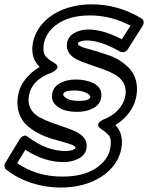

<svg xmlns="http://www.w3.org/2000/svg" viewBox="-41 -739 672 872"><path d="M-17.1 1 47.9 -106Q50.8 -111.3 54.9 -115.2Q59.1 -119.1 67.9 -122.3Q76.7 -125.5 85.9 -117.2Q170.9 -53.2 254.9 -53.2Q273.4 -53.2 285.2 -56.6Q296.9 -60.1 299.3 -63.5L301.8 -66.9Q302.7 -74.2 287.4 -80.6Q272 -86.9 246.8 -93.8Q221.7 -100.6 191.7 -109.6Q161.6 -118.7 132.3 -134.3Q103 -149.9 80.1 -170.7Q57.1 -191.4 45.7 -224.9Q34.2 -258.3 40 -299.8Q45.9 -341.8 72.3 -376.7Q98.6 -411.6 139.2 -435.1Q99.1 -472.7 106.9 -535.2Q114.7 -589.8 152.3 -632.1Q189.9 -674.3 248 -696.8Q306.2 -719.2 376 -719.2Q497.1 -719.2 602.1 -654.8Q610.4 -649.9 611.3 -640.1Q612.3 -630.4 606.9 -622.1L540 -516.1Q534.2 -506.8 523.7 -503.4Q513.2 -500 503.9 -504.9Q415 -555.2 354 -555.2Q336.9 -555.2 326.7 -551.8Q316.4 -548.3 314.7 -545.9Q313 -543.5 313 -542Q312 -535.2 324 -529.1Q335.9 -522.9 356.2 -517.8Q376.5 -512.7 402.3 -504.6Q428.2 -496.6 455.1 -487.3Q481.9 -478 506.6 -461.7Q531.2 -445.3 549.3 -425.3Q567.4 -405.3 575.9 -374.8Q584.5 -344.2 579.1 -307.1Q573.2 -265.6 547.6 -230.2Q522 -194.8 482.9 -170.9Q519.5 -134.3 511.2 -71.8Q503.4 -17.1 464.8 25.1Q426.3 67.4 366.5 90.1Q306.6 112.8 234.9 112.8Q165.5 112.8 101.1 91.6Q36.6 70.3 -13.2 30.8Q-19.5 25.9 -20.5 16.6Q-21.5 7.3 -17.1 1ZM37.1 2Q125 63 242.2 63Q337.4 63 394.8 24.9Q452.1 -13.2 460.9 -71.8Q465.3 -103 457 -118.2Q448.7 -133.3 419.9 -151.9Q409.2 -158.7 406 -166Q402.8 -173.3 406.5 -178.5Q410.2 -183.6 415.3 -188Q420.4 -192.4 425.3 -194.3L430.2 -196.8Q471.2 -212.4 497.3 -241.9Q523.4 -271.5 528.8 -307.1Q533.2 -338.9 520 -362.3Q506.8 -385.7 482.4 -399.7Q458 -413.6 427.7 -424.6Q397.5 -435.5 366.9 -445.6Q336.4 -455.6 311.8 -467Q287.1 -478.5 273.4 -497.3Q259.8 -516.1 263.2 -542Q268.1 -573.2 296.1 -589.1Q324.2 -605 360.8 -605Q426.3 -605 512.2 -561L551.8 -622.1Q463.4 -668.9 368.2 -668.9Q277.3 -668.9 221.7 -631.1Q166 -593.3 157.2 -535.2Q153.3 -506.8 162.1 -490Q170.9 -473.1 204.1 -454.1Q215.3 -447.8 218.5 -440.7Q221.7 -433.6 218 -428.2Q214.4 -422.9 209 -418.5Q203.6 -414.1 198.7 -411.6L193.8 -409.2Q100.1 -376 89.8 -299.8Q85.4 -268.6 98.4 -245.1Q111.3 -221.7 135.5 -208Q159.7 -194.3 189.5 -183.3Q219.2 -172.4 249.5 -162.4Q279.8 -152.3 304.2 -140.9Q328.6 -129.4 342 -110.8Q355.5 -92.3 352.1 -66.9Q347.2 -35.2 316.7 -19Q286.1 -2.9 247.1 -2.9Q159.7 -2.9 74.2 -59.1ZM195.8 -311Q200.7 -344.7 231.2 -361.3Q261.7 -377.9 303.2 -377.9Q326.2 -377.9 346.9 -373.5Q367.7 -369.1 385.5 -360.1Q403.3 -351.1 412.6 -335Q421.9 -318.8 418.9 -297.9Q414.1 -264.6 383.1 -247.8Q352.1 -231 310.1 -231Q278.8 -231 252.9 -238.3Q227.1 -245.6 209.5 -264.4Q191.9 -283.2 195.8 -311ZM246.1 -311Q245.6 -308.6 247.3 -305.2Q249 -301.8 254.2 -297.4Q259.3 -293 266.8 -289.3Q274.4 -285.6 287.6 -283.2Q300.8 -280.8 316.9 -280.8Q330.6 -280.8 340.8 -282.2Q351.1 -283.7 356.2 -285.9Q361.3 -288.1 364.5 -290.8Q367.7 -293.5 368.4 -294.9Q369.1 -296.4 369.1 -297.9Q369.6 -302.2 363.8 -308.8Q357.9 -315.4 339.8 -321.8Q321.8 -328.1 295.9 -328.1Q250.5 -328.1 246.1 -311Z"/></svg>

Font: Trueno Bold Outline
Style: Italic
Weight: 700
Width: 6
Designer: Julieta Ulanovsky
Foundry: Julieta Ulanovsky
Version: Version 3.001b | FøM Fix